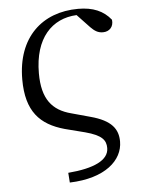

<svg xmlns="http://www.w3.org/2000/svg" viewBox="-53 -572 602 820"><g transform="rotate(-5 248.0 -162.0)"><path d="M213 206C366 201 442 130 442 50C442 -3 415 -42 325 -66L245 -88C164 -109 122 -160 122 -270C122 -421 198 -499 304 -504L358 -447C374 -431 388 -421 410 -421C438 -421 457 -441 453 -471C421 -511 376 -530 313 -530C158 -530 49 -430 49 -250C49 -113 107 -53 211 -24L297 -2C368 17 385 39 385 73C385 125 321 155 210 164Z"/></g></svg>

Font: Noto Serif CJK TC
Style: Regular
Weight: 400
Designer: Ryoko NISHIZUKA 西塚涼子 (kana & ideographs); Frank Grießhammer (Latin, Greek & Cyrillic); Wenlong ZHANG 张文龙 (bopomofo); San
Foundry: Adobe
Version: Version 2.001;hotconv 1.1.0;makeotfexe 2.6.0